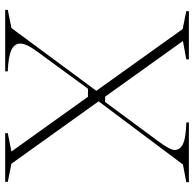

<svg xmlns="http://www.w3.org/2000/svg" viewBox="-24 -724 748 740"><g transform="rotate(90 350.0 -354.0)"><path d="M493 0V-10L564 -24L92 -684L23 -698V-708H209V-698L138 -685L611 -24L681 -10V0ZM18 0V-10L88 -24L332 -354L356 -319H322L180 -125Q163 -102 155.5 -86Q148 -70 148 -58Q148 -35 173.5 -23.5Q199 -12 255 -10V0ZM349 -385H373L520 -584Q541 -612 549.5 -628Q558 -644 558 -653Q558 -667 547.5 -677Q537 -687 513.5 -692Q490 -697 452 -698V-708H682V-698L614 -685L369 -358Z"/></g></svg>

Font: Kalnia ExtraLight
Style: Regular
Weight: 250
Designer: Frida Medrano
Foundry: Frida Medrano
Version: Version 1.105